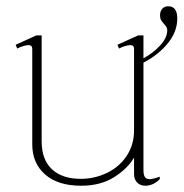

<svg xmlns="http://www.w3.org/2000/svg" viewBox="-20 -583 586 613"><path d="M83 -122V-427Q83 -439 71 -439Q64 -439 53 -435.5Q42 -432 35 -428L30 -440L96 -470H113V-132Q113 -73 146 -42.5Q179 -12 238 -12Q282 -12 321.5 -31Q361 -50 384.5 -85.5Q408 -121 408 -167V-427Q408 -439 396 -439Q389 -439 378 -435.5Q367 -432 360 -428L355 -440L421 -470H438V-397Q467 -412 490.5 -437Q514 -462 514 -487Q514 -496 504 -506Q497 -514 494 -519.5Q491 -525 491 -534Q491 -547 498 -555Q505 -563 517 -563Q546 -563 546 -524Q546 -482 516 -445Q486 -408 438 -383V-40Q438 -25 442.5 -18Q447 -11 458 -11Q468 -11 490 -19V-11Q469 10 444 10Q428 10 418 0Q408 -10 408 -28V-80Q388 -45 344.5 -17.5Q301 10 239 10Q165 10 124 -26Q83 -62 83 -122Z"/></svg>

Font: Taviraj Thin
Style: Regular
Weight: 100
Designer: Katatrad Team
Foundry: CadsonDemak
Version: Version 1.030